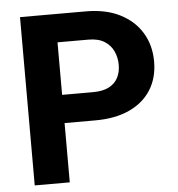

<svg xmlns="http://www.w3.org/2000/svg" viewBox="-51 -759 749 808"><g transform="rotate(-5 323.0 -355.5)"><path d="M161.6 -250.4V-369.6H341.4Q383.4 -369.6 409.3 -383.2Q435.2 -396.8 447.4 -420.6Q459.6 -444.3 459.6 -475Q459.6 -505.5 447.4 -532.1Q435.2 -558.8 409.3 -575.1Q383.4 -591.5 341.4 -591.5H211.2V0H63.2V-710.9H341.4Q425.5 -710.9 485.4 -680.5Q545.3 -650 577.2 -597.1Q609.1 -544.1 609.1 -476Q609.1 -407 577.2 -356.3Q545.3 -305.7 485.4 -278Q425.5 -250.4 341.4 -250.4Z"/></g></svg>

Font: Heebo
Style: Regular
Weight: 400
Designer: Oded Ezer
Foundry: Ezer Type House
Version: Version 3.100